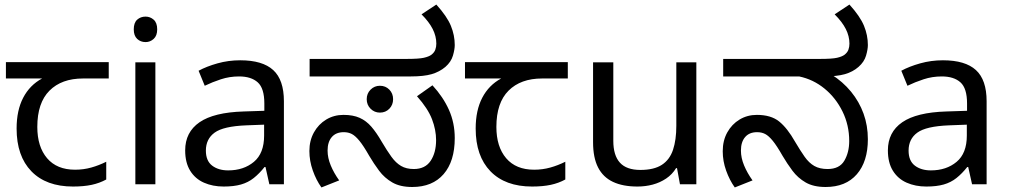

<svg xmlns="http://www.w3.org/2000/svg" viewBox="-20 -810 4438 844"><path d="M301 10Q183 10 118 -57Q53 -124 53 -245Q53 -325 82 -380.5Q111 -436 165 -465H6V-537H458V-465H345Q251 -465 197.5 -411.5Q144 -358 144 -252Q144 -165 187 -114.5Q230 -64 310 -64Q347 -64 381 -73.5Q415 -83 447 -99V-21Q418 -5 383 2.5Q348 10 301 10Z M663 -536V0H575V-536ZM620 -737Q640 -737 655.5 -723.5Q671 -710 671 -681Q671 -653 655.5 -639Q640 -625 620 -625Q598 -625 583 -639Q568 -653 568 -681Q568 -710 583 -723.5Q598 -737 620 -737Z M1036 -545Q1134 -545 1181 -502Q1228 -459 1228 -365V0H1164L1147 -76H1143Q1120 -47 1095.5 -27.5Q1071 -8 1039.5 1Q1008 10 963 10Q915 10 876.5 -7Q838 -24 816 -59.5Q794 -95 794 -149Q794 -229 857 -272.5Q920 -316 1051 -320L1142 -323V-355Q1142 -422 1113 -448Q1084 -474 1031 -474Q989 -474 951 -461.5Q913 -449 880 -433L853 -499Q888 -518 936 -531.5Q984 -545 1036 -545ZM1062 -259Q962 -255 923.5 -227Q885 -199 885 -148Q885 -103 912.5 -82Q940 -61 983 -61Q1051 -61 1096 -98.5Q1141 -136 1141 -214V-262Z M1792 12Q1739 12 1704.5 -8Q1670 -28 1646.5 -59.5Q1623 -91 1603 -125Q1578 -169 1560 -191Q1542 -213 1526.5 -221Q1511 -229 1491 -229Q1457 -229 1438.5 -207.5Q1420 -186 1420 -148Q1420 -116 1434 -82.5Q1448 -49 1471 -17L1393 14Q1370 -18 1355 -60.5Q1340 -103 1340 -146Q1340 -192 1360 -228Q1380 -264 1414 -284.5Q1448 -305 1490 -305Q1532 -305 1561 -292Q1590 -279 1612.5 -253Q1635 -227 1658 -187Q1681 -148 1700.5 -121Q1720 -94 1743 -80.5Q1766 -67 1799 -67Q1849 -67 1873 -103Q1897 -139 1897 -194Q1897 -239 1879 -286Q1861 -333 1813 -387L1881 -435Q1928 -384 1953.5 -327Q1979 -270 1979 -203Q1979 -101 1930 -44.5Q1881 12 1792 12ZM1650 -315Q1626 -315 1609 -332Q1592 -349 1592 -374Q1592 -399 1609 -416Q1626 -433 1650 -433Q1675 -433 1691.5 -416Q1708 -399 1708 -374Q1708 -349 1691.5 -332Q1675 -315 1650 -315ZM1341 -474V-551H1767Q1821 -551 1843 -556Q1865 -561 1876 -569Q1889 -579 1893.5 -591.5Q1898 -604 1898 -618Q1898 -651 1882 -682.5Q1866 -714 1833 -747L1898 -790Q1945 -738 1962 -696.5Q1979 -655 1979 -612Q1979 -593 1971 -565.5Q1963 -538 1938 -516Q1912 -494 1877.5 -484Q1843 -474 1786 -474Z M2319 10Q2201 10 2136 -57Q2071 -124 2071 -245Q2071 -325 2100 -380.5Q2129 -436 2183 -465H2024V-537H2476V-465H2363Q2269 -465 2215.5 -411.5Q2162 -358 2162 -252Q2162 -165 2205 -114.5Q2248 -64 2328 -64Q2365 -64 2399 -73.5Q2433 -83 2465 -99V-21Q2436 -5 2401 2.5Q2366 10 2319 10Z M3041 -536V0H2969L2956 -71H2952Q2935 -43 2908 -25Q2881 -7 2849 1.5Q2817 10 2782 10Q2718 10 2674.5 -10.5Q2631 -31 2609 -74Q2587 -117 2587 -185V-536H2676V-191Q2676 -127 2705 -95Q2734 -63 2795 -63Q2855 -63 2889.5 -85.5Q2924 -108 2938.5 -151.5Q2953 -195 2953 -257V-536Z M3609 12Q3556 12 3521.5 -8Q3487 -28 3463.5 -59.5Q3440 -91 3420 -125Q3395 -169 3377 -191Q3359 -213 3343.5 -221Q3328 -229 3308 -229Q3274 -229 3255.5 -207.5Q3237 -186 3237 -148Q3237 -116 3251 -82.5Q3265 -49 3288 -17L3210 14Q3187 -18 3172 -60Q3157 -102 3157 -145Q3157 -192 3177 -228Q3197 -264 3231 -284.5Q3265 -305 3307 -305Q3369 -305 3405 -276Q3441 -247 3475 -187Q3498 -148 3517 -121Q3536 -94 3559.5 -80.5Q3583 -67 3618 -67Q3670 -67 3691.5 -103.5Q3713 -140 3713 -190Q3713 -260 3683.5 -320Q3654 -380 3604.5 -420.5Q3555 -461 3493 -474H3159V-551H3584Q3638 -551 3659.5 -556Q3681 -561 3692 -569Q3705 -579 3709.5 -591.5Q3714 -604 3714 -618Q3714 -651 3698 -682.5Q3682 -714 3649 -747L3714 -790Q3761 -738 3778 -696.5Q3795 -655 3795 -612Q3795 -593 3787 -565.5Q3779 -538 3754 -516Q3729 -494 3694 -484Q3659 -474 3601 -474H3577L3634 -483Q3685 -451 3721 -407Q3757 -363 3776 -310.5Q3795 -258 3795 -198Q3795 -100 3746.5 -44Q3698 12 3609 12Z M4125 -545Q4223 -545 4270 -502Q4317 -459 4317 -365V0H4253L4236 -76H4232Q4209 -47 4184.5 -27.5Q4160 -8 4128.5 1Q4097 10 4052 10Q4004 10 3965.5 -7Q3927 -24 3905 -59.5Q3883 -95 3883 -149Q3883 -229 3946 -272.5Q4009 -316 4140 -320L4231 -323V-355Q4231 -422 4202 -448Q4173 -474 4120 -474Q4078 -474 4040 -461.5Q4002 -449 3969 -433L3942 -499Q3977 -518 4025 -531.5Q4073 -545 4125 -545ZM4151 -259Q4051 -255 4012.5 -227Q3974 -199 3974 -148Q3974 -103 4001.5 -82Q4029 -61 4072 -61Q4140 -61 4185 -98.5Q4230 -136 4230 -214V-262Z"/></svg>

Font: lkannada25
Style: Book
Weight: 400
Designer: Jelle Bosma - Monotype Design Team
Foundry: Monotype Imaging Inc.
Version: Version 2.003